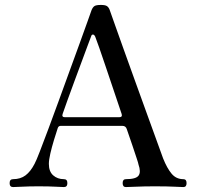

<svg xmlns="http://www.w3.org/2000/svg" viewBox="-20 -758 800 778"><path d="M33 0Q19 0 19 -16Q19 -32 33 -32Q63 -32 83.5 -47.5Q104 -63 120 -94Q127 -107 141.5 -144.5Q156 -182 176 -235.5Q196 -289 218 -349.5Q240 -410 262 -470.5Q284 -531 303 -583Q322 -635 334.5 -670.5Q347 -706 351 -717Q356 -729 363 -733.5Q370 -738 389 -738Q406 -738 413 -733.5Q420 -729 424 -719Q429 -705 444 -662.5Q459 -620 480.5 -560Q502 -500 526 -433.5Q550 -367 573 -303.5Q596 -240 614 -190.5Q632 -141 641 -116Q657 -76 675.5 -54Q694 -32 723 -32Q736 -32 736 -16Q736 0 723 0Q713 0 686 -1.5Q659 -3 607 -3Q564 -3 532.5 -1.5Q501 0 490 0Q477 0 477 -16Q477 -32 490 -32Q531 -32 541.5 -46.5Q552 -61 541 -92Q541 -95 534 -116Q527 -137 516.5 -168.5Q506 -200 494 -234Q490 -248 476 -248H226Q217 -248 214 -239Q207 -218 198.5 -190Q190 -162 184 -136Q178 -110 178 -94Q178 -63 195.5 -47.5Q213 -32 239 -32Q253 -32 253 -16Q253 0 239 0Q229 0 204.5 -1.5Q180 -3 136 -3Q97 -3 70 -1.5Q43 0 33 0ZM243 -283H463Q477 -283 473 -296Q459 -338 442 -388Q425 -438 409.5 -484.5Q394 -531 382 -565Q370 -599 366 -609Q362 -618 356.5 -618Q351 -618 349 -610Q346 -603 336 -575.5Q326 -548 311.5 -509.5Q297 -471 282 -430Q267 -389 254 -353.5Q241 -318 234 -297Q229 -283 243 -283Z"/></svg>

Font: Zen Old Mincho Medium
Style: Regular
Weight: 500
Designer: Yoshimichi Ohira
Foundry: Positype
Version: Version 1.500